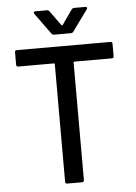

<svg xmlns="http://www.w3.org/2000/svg" viewBox="-59 -934 693 979"><g transform="rotate(-5 287.0 -444.5)"><path d="M47.9 -700.2H526.9Q537.1 -700.2 537.1 -689.9V-626Q537.1 -616.2 526.9 -616.2H335Q331.1 -616.2 331.1 -611.8V-9.8Q331.1 0 320.8 0H245.1Q234.9 0 234.9 -9.8V-611.8Q234.9 -616.2 231 -616.2H47.9Q38.1 -616.2 38.1 -626V-689.9Q38.1 -700.2 47.9 -700.2ZM231.9 -768.1 152.8 -877Q150.9 -878.9 150.9 -882.8Q150.9 -885.3 153.3 -887.2Q155.8 -889.2 159.2 -889.2H219.2Q226.1 -889.2 231 -882.8L286.1 -807.1Q287.1 -806.2 289.1 -806.2Q291 -806.2 292 -807.1L345.2 -882.8Q350.1 -889.2 356.9 -889.2H416Q421.9 -889.2 423.6 -885.5Q425.3 -881.8 421.9 -877L342.8 -768.1Q338.4 -762.2 330.1 -762.2H245.1Q236.3 -762.2 231.9 -768.1Z"/></g></svg>

Font: Gruenseis Font Medium
Style: Regular
Weight: 500
Designer: Jeremy Tribby
Foundry: Tribby Type
Version: Version 1.408;Glyphs 3.1.2 (3151)